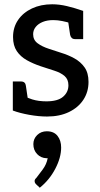

<svg xmlns="http://www.w3.org/2000/svg" viewBox="-20 -537 469 898"><path d="M200 8Q161 8 116.5 0Q72 -8 40 -20V-97L89 -90Q102 -81 131 -72Q160 -63 197 -63Q250 -63 275 -84.5Q300 -106 300 -138Q300 -166 282 -181.5Q264 -197 234 -206.5Q204 -216 171 -227Q135 -239 105.5 -255.5Q76 -272 58.5 -298Q41 -324 41 -364Q41 -409 64.5 -443.5Q88 -478 129.5 -497.5Q171 -517 224 -517Q257 -517 293 -508.5Q329 -500 369 -486V-425L313 -428Q293 -434 271.5 -438.5Q250 -443 229 -443Q201 -443 180 -434.5Q159 -426 147 -411Q135 -396 135 -377Q135 -350 156 -334.5Q177 -319 208 -309Q239 -299 266 -290Q299 -280 328 -264Q357 -248 375.5 -222Q394 -196 394 -154Q394 -107 370 -70.5Q346 -34 302.5 -13Q259 8 200 8ZM297 -448 369 -432V-354H332Q321 -354 315.5 -359.5Q310 -365 308 -374ZM112 -62 40 -78V-156H77Q89 -156 94.5 -150.5Q100 -145 101 -136ZM166 341 149 325Q145 321 143.5 317.5Q142 314 142 309Q142 302 150 295Q161 281 179.5 256Q198 231 203 203Q202 203 200.5 203Q199 203 197 203Q171 202 153.5 183.5Q136 165 136 137Q136 112 154 94.5Q172 77 199 77Q232 77 249 98.5Q266 120 266 153Q266 200 238.5 252.5Q211 305 166 341Z"/></svg>

Font: Aleo Medium
Style: Regular
Weight: 500
Designer: Alessio Laiso
Foundry: Alessio Laiso
Version: Version 2.001;gftools[0.9.29]